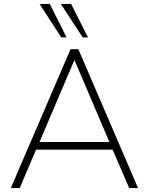

<svg xmlns="http://www.w3.org/2000/svg" viewBox="-20 -955 756 975"><path d="M35 0 338 -705H378L681 0H636L548 -204L575 -195H139L167 -204L80 0ZM357 -648 178 -228 156 -234H558L538 -228L359 -648ZM400 -765 289 -935H341L427 -765ZM291 -765 181 -935H233L318 -765Z"/></svg>

Font: Nunito Sans 12pt ExtraLight
Style: Regular
Weight: 200
Designer: Vernon Adams
Foundry: Vernon Adams
Version: Version 3.101;gftools[0.9.27]